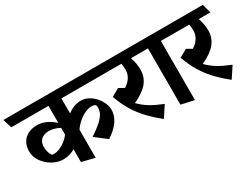

<svg xmlns="http://www.w3.org/2000/svg" viewBox="-86 -1029 1979 1530"><g transform="rotate(-30 903.5 -264.0)"><path d="M761.7 -221.2Q761.7 -167 728.5 -118.7Q695.3 -70.3 628.4 -26.4L522.9 -107.4Q580.6 -146 614 -175.8Q647.5 -205.6 662.4 -232.4Q677.2 -259.3 677.2 -289.1Q677.2 -306.6 672.9 -311.5Q669.4 -316.4 659.4 -319.6Q649.4 -322.8 636.2 -322.8Q607.4 -322.8 575.2 -308.1Q543 -293.5 512.9 -267.6Q482.9 -241.7 460.9 -209.5V48.8L341.8 19.5V-98.1Q318.4 -84 289.8 -75.9Q261.2 -67.9 232.9 -67.9Q184.1 -67.9 136 -94.7Q87.9 -121.6 57.1 -165.8Q26.4 -210 26.4 -258.3Q26.4 -305.2 45.7 -339.4Q64.9 -373.5 100.6 -391.8Q136.2 -410.2 185.1 -410.2Q265.6 -410.2 341.8 -340.8V-497.6H-0.5L-25.4 -579.6H795.4L819.3 -497.6H460.9V-358.4Q488.3 -381.3 520.5 -393.1Q552.7 -404.8 585.9 -404.8Q630.9 -404.8 671.6 -376.2Q712.4 -347.7 737.1 -304.4Q761.7 -261.2 761.7 -221.2ZM341.8 -233.4V-294.9Q292 -322.8 242.7 -322.8Q199.7 -322.8 173.1 -300.3Q146.5 -277.8 146 -235.8Q146 -182.6 168 -150.4Q172.9 -143.6 187.5 -143.6Q212.9 -143.6 242.2 -155.5Q271.5 -167.5 297.9 -188.2Q324.2 -209 341.8 -233.4Z M949.2 -171.9Q990.2 -131.3 1034.2 -104.5Q1078.1 -77.6 1152.3 -47.9L1085.9 52.7Q1015.1 -3.9 966.1 -57.6Q917 -111.3 882.3 -170.2Q847.7 -229 821.3 -302.7L893.1 -343.8L941.9 -315.9Q980.5 -341.3 999.3 -372.3Q1018.1 -403.3 1018.1 -441.4Q1018.1 -460.9 1012.7 -497.6H795.9L770.5 -579.6H1185.1L1207.5 -497.6H1101.1Q1111.3 -467.8 1116.5 -437.7Q1121.6 -407.7 1121.6 -382.8Q1121.6 -314 1080.6 -263.7Q1039.6 -213.4 949.2 -171.9Z M1180.2 -497.6 1155.8 -579.6H1451.7L1474.6 -497.6H1376V46.4L1257.3 20V-497.6Z M1573.2 -171.9Q1614.3 -131.3 1658.2 -104.5Q1702.1 -77.6 1776.4 -47.9L1710 52.7Q1639.2 -3.9 1590.1 -57.6Q1541 -111.3 1506.3 -170.2Q1471.7 -229 1445.3 -302.7L1517.1 -343.8L1565.9 -315.9Q1604.5 -341.3 1623.3 -372.3Q1642.1 -403.3 1642.1 -441.4Q1642.1 -460.9 1636.7 -497.6H1419.9L1394.5 -579.6H1809.1L1831.5 -497.6H1725.1Q1735.4 -467.8 1740.5 -437.7Q1745.6 -407.7 1745.6 -382.8Q1745.6 -314 1704.6 -263.7Q1663.6 -213.4 1573.2 -171.9Z"/></g></svg>

Font: Vesper Libre
Style: Bold
Weight: 700
Designer: Robert Keller & Kimya Gandhi
Foundry: Mota Italic
Version: Version 1.058